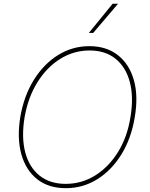

<svg xmlns="http://www.w3.org/2000/svg" viewBox="-20 -980 787 1010"><path d="M688.9 -363.6Q670.8 -252.5 619 -168.3Q567.1 -84.2 491.7 -37.1Q416.2 9.9 326.7 9.9Q235.4 9.9 175.6 -37.3Q115.8 -84.5 92.3 -168.7Q68.9 -252.8 86.6 -363.6Q105.5 -474.8 157.5 -558.9Q209.5 -643.1 285.2 -690.2Q360.8 -737.2 450.3 -737.2Q539.4 -737.2 599.6 -690.3Q659.8 -643.5 683.9 -559.5Q708.1 -475.5 688.9 -363.6ZM666.2 -363.6Q683.9 -469.5 663 -548.3Q642 -627.1 587.9 -670.8Q533.7 -714.5 451.7 -714.5Q368.3 -714.5 297.2 -670.5Q226.2 -626.4 177 -547.4Q127.8 -468.4 109.4 -363.6Q92 -258.2 112.6 -179.3Q133.2 -100.5 187.7 -56.6Q242.2 -12.8 325.3 -12.8Q409.8 -12.8 481 -57.2Q552.2 -101.6 601 -180.6Q649.9 -259.6 666.2 -363.6ZM447.4 -806.8 572.4 -960.2H600.9L470.2 -806.8Z"/></svg>

Font: Inter Thin  BETA
Style: Italic
Weight: 100
Italic angle: -9.39999°
Designer: Rasmus Andersson
Foundry: rsms
Version: Version 3.011;git-f93a4a705